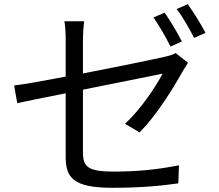

<svg xmlns="http://www.w3.org/2000/svg" viewBox="-20 -856 1040 912"><path d="M762 -796 709 -773C736 -735 770 -675 790 -635L844 -659C824 -699 787 -760 762 -796ZM872 -836 819 -813C848 -776 880 -719 902 -676L956 -700C937 -737 899 -799 872 -836ZM292 -111C292 -13 327 36 513 36C638 36 738 28 827 15L830 -71C731 -51 635 -41 519 -41C399 -41 374 -63 374 -132V-430C551 -466 735 -503 752 -506C722 -447 649 -337 574 -268L643 -227C724 -309 802 -435 848 -518C855 -530 866 -547 873 -558L814 -604C802 -596 783 -591 761 -586C719 -576 544 -540 374 -507V-663C374 -692 376 -726 380 -755H286C291 -726 292 -693 292 -663V-492C186 -472 92 -455 47 -450L62 -366C103 -375 191 -393 292 -413Z"/></svg>

Font: Source Han Sans TC
Style: Regular
Weight: 400
Designer: Ryoko NISHIZUKA 西塚涼子 (kana, bopomofo & ideographs); Paul D. Hunt (Latin, Greek & Cyrillic); Sandoll Communications 산돌커뮤니
Foundry: Adobe
Version: Version 2.002;hotconv 1.0.116;makeotfexe 2.5.65601